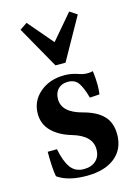

<svg xmlns="http://www.w3.org/2000/svg" viewBox="-110 -766 608 840"><g transform="rotate(-15 193.5 -346.5)"><path d="M169.4 -491.2 62 -681.2 95.2 -703.6 191.9 -590.3 288.1 -703.1 321.3 -681.2 214.8 -491.2ZM177.2 11.2Q92.8 11.2 45.9 -22Q38.6 -55.7 38.6 -134.8L80.6 -135.3Q91.3 -79.6 112.3 -50Q133.3 -20.5 172.9 -20.5Q207 -20.5 227.3 -39.1Q247.6 -57.6 247.6 -90.3Q247.6 -152.8 159.7 -178.2Q104.5 -194.3 72 -226.6Q39.6 -258.8 39.6 -306.2Q39.6 -363.8 83.7 -401.6Q127.9 -439.5 195.8 -439.5Q227.5 -439.5 260.3 -427.7Q288.6 -417 320.8 -424.3Q325.2 -391.6 325.2 -360.4Q325.2 -337.9 322.3 -318.8L278.3 -315.9Q264.6 -365.2 249 -386.5Q233.4 -407.7 202.6 -407.7Q174.3 -407.7 158 -390.9Q141.6 -374 141.6 -345.2Q141.6 -284.7 232.4 -261.2Q293 -245.1 322.5 -213.9Q352.1 -182.6 352.1 -130.4Q352.1 -63.5 305.4 -26.1Q258.8 11.2 177.2 11.2Z"/></g></svg>

Font: Elstob 14pt
Style: Bold
Weight: 700
Designer: Peter S. Baker
Version: Version 1.015